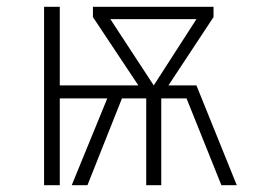

<svg xmlns="http://www.w3.org/2000/svg" viewBox="-20 -542 753 562"><path d="M673 0H628L526 -254H452V0H408V-254H337L236 0H190L294 -254H155V0H109V-522H155V-292H385L252 -492V-522H605V-492L473 -292H555ZM430 -292 555 -486H303Z"/></svg>

Font: FiraGO ExtraLight
Style: Regular
Weight: 200
Designer: bBox Type
Foundry: bBox Type GmbH
Version: Version 1.001